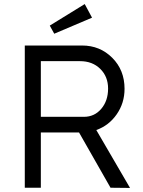

<svg xmlns="http://www.w3.org/2000/svg" viewBox="-20 -924 706 945"><path d="M102 0V-700H384Q472 -700 532.5 -639.5Q593 -579 593 -487Q593 -417 554.5 -361.5Q516 -306 454 -284L620 1L524 0L369 -272H181V0ZM181 -349H393Q445 -349 478.5 -388.5Q512 -428 512 -488Q512 -547 473.5 -585Q435 -623 374 -623H181ZM225 -798 397 -904 433 -837 247 -758Z"/></svg>

Font: Easer Grotesk Light
Style: Regular
Weight: 300
Designer: Boardeaser, Bonnie Shaver-Troup, Thomas Jockin
Foundry: Lexend
Version: Version 1.008;Glyphs 3.1.2 (3151)